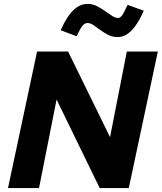

<svg xmlns="http://www.w3.org/2000/svg" viewBox="-20 -964 829 984"><path d="M21 0 170 -700H329L544 -261L630 -700H789L640 0H491L270 -454L180 0ZM373 -778 291 -809Q321 -878 355 -911Q389 -944 429 -944Q454 -944 476 -933Q498 -922 517.5 -908Q537 -894 554 -883Q571 -872 585 -872Q596 -872 605.5 -885Q615 -898 634 -939L717 -909Q687 -841 654 -807.5Q621 -774 583 -774Q557 -774 535 -785Q513 -796 494.5 -810Q476 -824 459.5 -835Q443 -846 428 -846Q414 -846 402 -831Q390 -816 373 -778Z"/></svg>

Font: Red Hat Text
Style: Italic
Weight: 300
Italic angle: -12°
Designer: Pentagram, MCKL
Foundry: Pentagram, MCKL
Version: Version 1.023